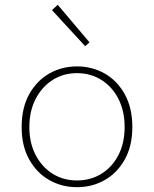

<svg xmlns="http://www.w3.org/2000/svg" viewBox="-20 -766 640 798"><path d="M300 12Q237 12 185 -17.5Q133 -47 101.5 -103Q70 -159 70 -238Q70 -318 101.5 -374.5Q133 -431 185 -460.5Q237 -490 300 -490Q363 -490 415 -460.5Q467 -431 498.5 -374.5Q530 -318 530 -238Q530 -159 498.5 -103Q467 -47 415 -17.5Q363 12 300 12ZM300 -16Q357 -16 402 -44Q447 -72 472.5 -122Q498 -172 498 -238Q498 -304 472.5 -354.5Q447 -405 402 -433.5Q357 -462 300 -462Q243 -462 198.5 -433.5Q154 -405 128 -354.5Q102 -304 102 -238Q102 -172 128 -122Q154 -72 198.5 -44Q243 -16 300 -16ZM334 -574 196 -724 220 -746 352 -590Z"/></svg>

Font: Source Code Pro ExtraLight
Style: Regular
Weight: 200
Monospace: yes
Designer: Paul D. Hunt, Teo Tuominen
Foundry: Adobe
Version: Version 1.026;hotconv 1.1.0;makeotfexe 2.6.0